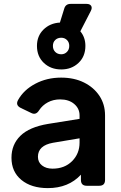

<svg xmlns="http://www.w3.org/2000/svg" viewBox="-20 -955 620 987"><path d="M226 12Q141 12 90 -30Q39 -72 39 -144Q39 -212 85 -257Q131 -302 227 -318L389 -344V-362Q389 -397 361.5 -420.5Q334 -444 289 -444Q254 -444 226 -429Q198 -414 181 -388Q165 -362 141 -374L87 -400Q58 -414 73 -441Q102 -493 161.5 -524.5Q221 -556 294 -556Q361 -556 411.5 -531Q462 -506 491 -462.5Q520 -419 520 -362V-30Q520 0 490 0H426Q396 0 396 -30V-57Q332 12 226 12ZM175 -149Q175 -121 196 -104.5Q217 -88 250 -88Q312 -88 350.5 -126.5Q389 -165 389 -222V-244L252 -221Q175 -207 175 -149ZM295 -598Q241 -598 205.5 -631.5Q170 -665 170 -719Q170 -770 203.5 -803Q237 -836 288 -839L310 -910Q317 -935 343 -935H425Q442 -935 448.5 -925Q455 -915 447 -899L393 -794Q419 -763 419 -719Q419 -665 383.5 -631.5Q348 -598 295 -598ZM295 -676Q312 -676 324 -688Q336 -700 336 -719Q336 -738 324 -749.5Q312 -761 295 -761Q276 -761 264 -749.5Q252 -738 252 -719Q252 -700 264 -688Q276 -676 295 -676Z"/></svg>

Font: Pitagon Sans Text
Style: Bold
Weight: 700
Designer: Travis Tran
Foundry: Pitagon
Version: Version 1.001; ttfautohint (v1.8.4.7-5d5b);gftools[0.9.26]